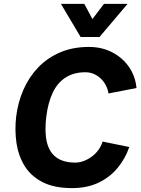

<svg xmlns="http://www.w3.org/2000/svg" viewBox="-20 -954 724 986"><path d="M350 12Q258 12 198 -19Q138 -50 106 -102.5Q74 -155 64.5 -220.5Q55 -286 63 -355Q72 -428 100 -492.5Q128 -557 175 -606.5Q222 -656 287.5 -684.5Q353 -713 437 -713Q502 -713 555 -686Q608 -659 641.5 -611.5Q675 -564 681 -502L537 -474Q533 -503 516.5 -528Q500 -553 474.5 -568Q449 -583 419 -583Q359 -583 317 -556Q275 -529 251 -478.5Q227 -428 218 -357Q208 -278 220.5 -225Q233 -172 269.5 -145.5Q306 -119 366 -119Q408 -119 449.5 -148.5Q491 -178 507 -227L644 -199Q623 -138 582.5 -90Q542 -42 484 -15Q426 12 350 12ZM394 -764 293 -934H413L483 -803H414L514 -934H635L491 -764Z"/></svg>

Font: Inclusive Sans
Style: Italic
Weight: 400
Italic angle: -7°
Designer: Olivia King
Foundry: Olivia King
Version: Version 2.004